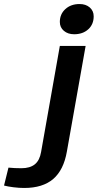

<svg xmlns="http://www.w3.org/2000/svg" viewBox="-163 -728 485 953"><path d="M134 -619Q134 -658 161.5 -683Q189 -708 232 -708Q263 -708 282.5 -691Q302 -674 302 -647Q302 -607 275 -582.5Q248 -558 205 -558Q174 -558 154 -575Q134 -592 134 -619ZM-143 193 -121 104Q-91 107 -57 107Q-14 107 10 87.5Q34 68 41 26L134 -500H262L169 24Q153 116 101 160.5Q49 205 -43 205Q-68 205 -96 201.5Q-124 198 -143 193Z"/></svg>

Font: Sarabun
Style: Bold Italic
Weight: 700
Italic angle: -10°
Designer: Suppakit Chalermlarp | Katatrad Co.,Ltd.
Foundry: Cadson Demak Co.,Ltd.
Version: Version 1.000; ttfautohint (v1.6)